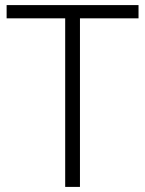

<svg xmlns="http://www.w3.org/2000/svg" viewBox="-20 -734 571 754"><path d="M294 0H236V-662H6V-714H524V-662H294Z"/></svg>

Font: Noto Traditional Nushu Light
Style: Regular
Weight: 300
Designer: LIU Zhao
Foundry: LiuZhao Studio
Version: Version 2.003; ttfautohint (v1.8.4.7-5d5b)